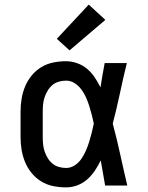

<svg xmlns="http://www.w3.org/2000/svg" viewBox="-20 -803 640 831"><path d="M266 8Q238 8 210.5 2.5Q183 -3 159 -17.5Q135 -32 117 -54Q99 -76 88.5 -101.5Q78 -127 73.5 -154.5Q69 -182 69 -210V-320Q69 -348 73.5 -375.5Q78 -403 88.5 -428.5Q99 -454 117 -476Q135 -498 159 -512.5Q183 -527 210.5 -532.5Q238 -538 266 -538Q290 -538 314 -529.5Q338 -521 357 -505Q376 -489 390 -468Q404 -447 415 -425Q419 -451 423.5 -477.5Q428 -504 433 -530H529Q513 -465 499 -399Q485 -333 468 -268Q486 -201 500.5 -134Q515 -67 531 0H435Q430 -27 425.5 -54.5Q421 -82 416 -109Q405 -86 391 -65Q377 -44 358 -27Q339 -10 315 -1Q291 8 266 8ZM266 -76Q286 -76 303.5 -87.5Q321 -99 332.5 -116Q344 -133 352 -151.5Q360 -170 366 -189.5Q372 -209 377 -228.5Q382 -248 386 -268Q382 -288 377 -307Q372 -326 366 -345Q360 -364 352 -382Q344 -400 332 -416Q320 -432 303 -443Q286 -454 266 -454Q250 -454 234.5 -449.5Q219 -445 207 -435Q195 -425 186.5 -411Q178 -397 173 -382Q168 -367 166.5 -351.5Q165 -336 165 -320V-210Q165 -194 166.5 -178.5Q168 -163 173 -148Q178 -133 186.5 -119Q195 -105 207 -95Q219 -85 234.5 -80.5Q250 -76 266 -76ZM281 -585 226 -635 364 -783 436 -717Z"/></svg>

Font: Iosevka Curly Medium Extended
Style: Regular
Weight: 500
Width: 7
Monospace: yes
Designer: Belleve Invis
Foundry: Belleve Invis
Version: Version 11.1.0; ttfautohint (v1.8.3)